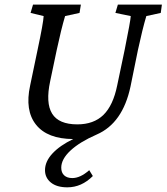

<svg xmlns="http://www.w3.org/2000/svg" viewBox="-20 -593 721 831"><path d="M490.2 -573.2H680.7L675.8 -537.1L613.3 -523.4Q596.2 -465.8 577.1 -377L544.9 -218.8Q511.2 -59.6 398.4 -10.7Q325.7 21 285.4 58.3Q245.1 95.7 245.1 132.8Q245.1 154.3 257.8 166Q270.5 177.7 293 177.7Q327.6 177.7 366.2 143.6L381.8 168.9Q333 217.8 271.5 217.8Q225.6 217.8 200.2 197Q174.8 176.3 174.8 143.6Q174.8 106 207 71.3Q239.3 36.6 296.9 8.8Q185.1 8.3 136 -53.2Q86.9 -114.7 110.4 -222.7L142.6 -377Q167.5 -494.1 168.9 -523.4L112.3 -537.1L123 -573.2H330.1L324.2 -537.1L261.7 -523.4Q244.6 -465.8 225.6 -377L197.3 -242.2Q176.8 -147.5 205.6 -101.1Q234.4 -54.7 314.5 -54.7Q385.7 -54.7 427.7 -95.7Q469.7 -136.7 487.3 -223.6L519.5 -377Q544.9 -502.9 545.9 -523.4L479.5 -537.1Z"/></svg>

Font: Crimson Pro
Style: Italic
Weight: 400
Italic angle: -12°
Designer: Jacques Le Bailly
Foundry: Baron von Fonthausen
Version: Version 1.003